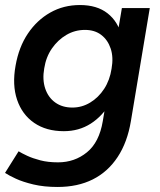

<svg xmlns="http://www.w3.org/2000/svg" viewBox="-24 -532 636 764"><path d="M205 212Q151 212 109 202Q67 192 39 179Q11 166 -4 156L50 70Q63 78 84.5 88Q106 98 136.5 106Q167 114 207 114Q273 114 322 74Q371 34 385 -50L461 -500H572L497 -51Q483 34 444 93Q405 152 345 182Q285 212 205 212ZM230 -10Q160 -10 112 -43Q64 -76 44 -135Q24 -194 38 -271Q51 -345 87 -398.5Q123 -452 176 -482Q229 -512 294 -512Q362 -512 404 -479Q446 -446 460.5 -387.5Q475 -329 462 -253Q449 -180 416.5 -125Q384 -70 337 -40Q290 -10 230 -10ZM264 -104Q302 -104 335 -124Q368 -144 390.5 -178.5Q413 -213 420 -259Q428 -304 416.5 -338.5Q405 -373 379 -393Q353 -413 314 -413Q274 -413 240 -393Q206 -373 182.5 -339Q159 -305 152 -260Q144 -215 156 -179.5Q168 -144 196 -124Q224 -104 264 -104Z"/></svg>

Font: Figtree SemiBold
Style: Italic
Weight: 600
Italic angle: -9.5°
Foundry: Erik Kennedy
Version: Version 2.001;gftools[0.9.30]